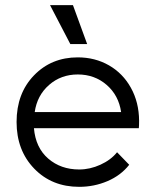

<svg xmlns="http://www.w3.org/2000/svg" viewBox="-20 -703 600 740"><path d="M478 -67.9Q445.8 -26.9 394.3 -4.9Q342.8 17.1 285.2 17.1Q179.7 17.1 111.8 -53.2Q43.9 -123.5 43.9 -232.9Q43.9 -343.3 111.1 -412.6Q178.2 -481.9 279.8 -481.9Q346.2 -481.9 399.9 -451.2Q453.6 -420.4 484.6 -364.5Q515.6 -308.6 516.1 -237.8Q516.1 -217.8 515.1 -209H110.8Q117.2 -133.8 165.8 -91.8Q214.4 -49.8 285.2 -49.8Q326.7 -49.8 366.9 -68.1Q407.2 -86.4 431.2 -116.2ZM113.8 -271H446.8Q437.5 -335.4 391.1 -375.7Q344.7 -416 279.8 -416Q215.3 -416 169.2 -375.7Q123 -335.4 113.8 -271ZM172.9 -683.1H261.2L315.9 -533.2H251Z"/></svg>

Font: Kreadon
Style: Regular
Weight: 400
Designer: kohakuno
Foundry: StudioGnu
Version: Version 1.000;Glyphs 3.1.2 (3151)